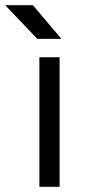

<svg xmlns="http://www.w3.org/2000/svg" viewBox="-76 -721 327 741"><path d="M68 -571H161L51 -701H-56ZM76 0H154V-500H76Z"/></svg>

Font: Unageo
Style: Regular
Weight: 400
Designer: Richard Sepsi
Foundry: Richard Sepsi
Version: Version 2.000